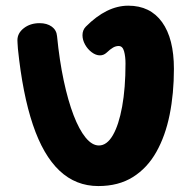

<svg xmlns="http://www.w3.org/2000/svg" viewBox="-20 -627 666 669"><path d="M322.6 21.3Q244.2 21.3 187.3 -32.3Q130.4 -86 94.6 -192.4Q58.7 -298.8 42.4 -457.2Q41.4 -470.8 41.1 -476.9Q40.7 -483 40.7 -486.8Q40.7 -511.6 63.1 -528.9Q85.6 -546.3 117.9 -546.3Q143.6 -546.3 160.3 -534.3Q177 -522.2 178.8 -500.8Q187.2 -415.7 202.1 -346Q217 -276.3 236.3 -225.8Q255.7 -175.3 278.2 -147.7Q300.8 -120.1 324.6 -120.1Q352.4 -120.1 373.2 -155.8Q393.9 -191.4 405.6 -255.6Q417.3 -319.8 417.3 -405.9Q417.3 -430.2 412.3 -448.4Q407.2 -466.7 393.6 -466.7Q383.4 -466.7 373.9 -461.2Q364.4 -455.8 351.3 -443.4Q341.2 -434.1 328.3 -434.1Q313.9 -434.1 299.6 -444.9Q285.2 -455.7 276.3 -471.9Q267.4 -488.1 267.4 -504.3Q267.4 -522.3 279.1 -534.2Q351.7 -607.2 427 -607.2Q503.3 -607.2 544.7 -549.9Q586 -492.6 586 -386.8Q586 -301.2 571.1 -227.3Q556.2 -153.4 524.8 -97.6Q493.4 -41.7 443.3 -10.2Q393.2 21.3 322.6 21.3Z"/></svg>

Font: Playpen Sans Thai
Style: Regular
Weight: 400
Designer: Sirin Gunkloy, Laura Meseguer, Veronika Burian, José Scaglione
Foundry: TypeTogether
Version: Version 2.000